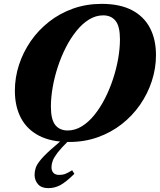

<svg xmlns="http://www.w3.org/2000/svg" viewBox="-20 -720 828 994"><path d="M243.5 -168.5Q243.5 -101 266.2 -72.8Q289 -44.5 330.5 -44.5Q368.5 -44.5 403.5 -66Q438.5 -87.5 468.8 -125Q499 -162.5 523.2 -210Q547.5 -257.5 565 -310.5Q582.5 -363.5 591.8 -416.5Q601 -469.5 601 -516.5Q601 -584 578.2 -612.2Q555.5 -640.5 514 -640.5Q476 -640.5 441 -619Q406 -597.5 375.8 -560Q345.5 -522.5 321.2 -475Q297 -427.5 279.5 -374.5Q262 -321.5 252.8 -268.5Q243.5 -215.5 243.5 -168.5ZM787.5 -434.5Q787.5 -366.5 766.2 -301Q745 -235.5 705.5 -178.2Q666 -121 610.5 -77.5Q555 -34 486.2 -9.5Q417.5 15 338 15Q245 15 182.5 -17.2Q120 -49.5 88.5 -109Q57 -168.5 57 -250.5Q57 -318.5 78.2 -384Q99.5 -449.5 139 -506.8Q178.5 -564 234 -607.5Q289.5 -651 358.2 -675.5Q427 -700 506.5 -700Q600 -700 662.2 -667.8Q724.5 -635.5 756 -576Q787.5 -516.5 787.5 -434.5ZM246.5 145.5Q246.5 163.5 256.2 174.5Q266 185.5 287 185.5Q304.5 185.5 319 179.8Q333.5 174 353.5 161.5L365 180Q320 224 291.2 239Q262.5 254 230 254Q194.5 254 176.8 233.8Q159 213.5 159 184.5Q159 167.5 165 148.8Q171 130 194.8 102.2Q218.5 74.5 269.5 31.5L325.5 -17.5H361L332 11.5Q295.5 47.5 277.2 71.5Q259 95.5 252.8 112.8Q246.5 130 246.5 145.5Z"/></svg>

Font: Newsreader 36pt ExtraBold
Style: Italic
Weight: 800
Italic angle: -17°
Designer: Hugues Gentile
Foundry: Production Type
Version: Version 1.003